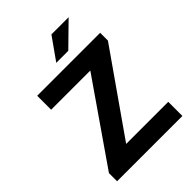

<svg xmlns="http://www.w3.org/2000/svg" viewBox="-259 -1058 1187 1187"><g transform="rotate(-45 335.0 -464.5)"><path d="M54 0V-71L421 -601H78.5V-723H629V-655L257 -123.5H625V0ZM306 -783.5 409 -929H559.5L411 -783.5Z"/></g></svg>

Font: Public Sans Thin
Style: Bold
Weight: 700
Version: Version 2.001